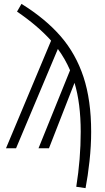

<svg xmlns="http://www.w3.org/2000/svg" viewBox="-20 -766 542 992"><path d="M451 -85Q451 -12 442.5 66Q434 144 422 206L374 199Q397 55 397 -85Q397 -232 365 -338L233 0H179L342 -403Q316 -463 279 -513L63 0H11L244 -556Q175 -633 68 -706L91 -746Q215 -669 293.5 -578.5Q372 -488 411.5 -368Q451 -248 451 -85Z"/></svg>

Font: Fira Sans Extra Condensed Light
Style: Regular
Weight: 300
Width: 1
Designer: Carrois Corporate & Edenspiekermann AG
Foundry: Carrois Corporate GbR & Edenspiekermann AG
Version: Version 4.203